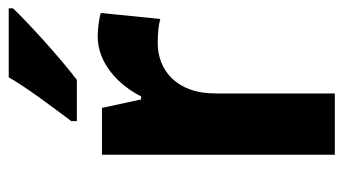

<svg xmlns="http://www.w3.org/2000/svg" viewBox="-198 -608 806 451"><g transform="rotate(-90 205.5 -383.0)"><path d="M411 -756V-766H249C223 -721 178 -662 146 -619V-606H243C293 -644 376 -719 411 -756ZM345 -557C283 -557 232 -510 204 -455H197L177 -547H67V0H211V-278C210 -374 268 -416 329 -416C354 -416 372 -414 386 -410L400 -550C384 -554 363 -557 345 -557Z"/></g></svg>

Font: Noto Sans Thai Looped SemiCondensed
Style: Bold
Weight: 700
Width: 4
Designer: Sasikarn Vongin, Ben Mitchell
Foundry: The Fontpad Ltd
Version: Version 1.001